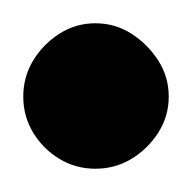

<svg xmlns="http://www.w3.org/2000/svg" viewBox="-32 -433 165 165"><path d="M-12 -350Q-12 -333 -3.5 -319Q5 -305 19 -296.5Q33 -288 50 -288Q67 -288 81 -296.5Q95 -305 104 -319Q113 -333 113 -350Q113 -367 104 -381Q95 -395 81 -404Q67 -413 50 -413Q33 -413 19 -404Q5 -395 -3.5 -381Q-12 -367 -12 -350Z"/></svg>

Font: Linefont Medium
Style: Regular
Weight: 500
Monospace: yes
Version: Version 3.002;gftools[0.9.33]